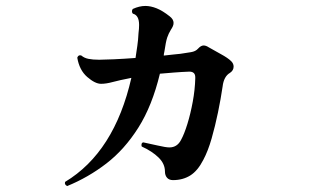

<svg xmlns="http://www.w3.org/2000/svg" viewBox="-20 -594 1040 646"><path d="M206 32Q196 27 199 18Q365 -82 422 -332Q381 -324 359 -318Q337 -312 320 -312Q300 -312 273.5 -335Q247 -358 240 -400Q244 -411 254 -407Q263 -399 277.5 -396Q292 -393 314 -393Q329 -393 362.5 -394.5Q396 -396 436 -399Q439 -419 442 -439.5Q445 -460 446 -482Q447 -490 447.5 -497Q448 -504 448 -510Q448 -543 427 -548Q424 -551 424 -556Q424 -561 427 -564Q438 -569 448.5 -571.5Q459 -574 469 -574Q487 -574 507 -566Q527 -558 551 -539Q564 -529 564 -517Q564 -511 561.5 -505.5Q559 -500 555 -494Q547 -481 542.5 -467.5Q538 -454 533 -420Q531 -412 531 -407Q548 -409 562.5 -410.5Q577 -412 587 -413Q607 -416 622.5 -418.5Q638 -421 646 -430Q656 -441 665 -441Q673 -441 682 -435Q699 -425 723 -412Q747 -399 758 -388Q766 -380 766 -370Q766 -357 754 -349Q733 -337 729 -303Q723 -262 713.5 -216Q704 -170 692 -128Q680 -86 664 -56Q645 -19 620 -3.5Q595 12 562 12Q549 12 542 4Q535 -4 535 -17Q535 -43 513.5 -64Q492 -85 457 -101Q456 -103 456 -106Q456 -114 462 -115Q482 -111 510 -104.5Q538 -98 550 -98Q576 -98 589 -123Q600 -143 610.5 -177Q621 -211 628.5 -251.5Q636 -292 637 -330V-334Q637 -353 617 -353Q591 -352 566 -350Q541 -348 518 -346Q492 -238 445.5 -164.5Q399 -91 338 -44Q277 3 206 32Z"/></svg>

Font: Zen Antique
Style: Regular
Weight: 400
Designer: Yoshimichi Ohira
Foundry: Positype
Version: Version 1.001